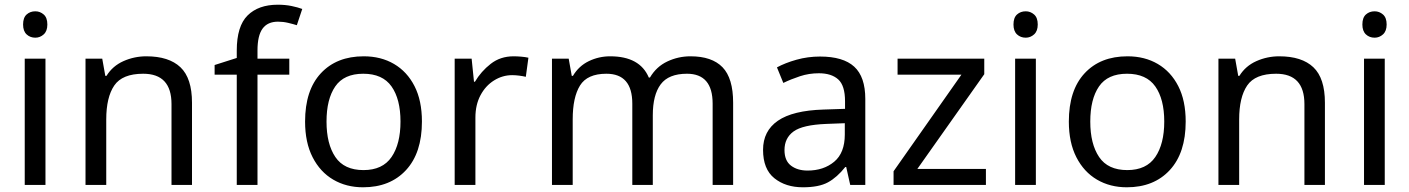

<svg xmlns="http://www.w3.org/2000/svg" viewBox="-20 -785 5983 815"><path d="M130 -737Q150 -737 165.5 -723.5Q181 -710 181 -681Q181 -653 165.5 -639Q150 -625 130 -625Q108 -625 93 -639Q78 -653 78 -681Q78 -710 93 -723.5Q108 -737 130 -737ZM173 -536V0H85V-536Z M601 -546Q697 -546 746 -499.5Q795 -453 795 -349V0H708V-343Q708 -472 588 -472Q499 -472 465 -422Q431 -372 431 -278V0H343V-536H414L427 -463H432Q458 -505 504 -525.5Q550 -546 601 -546Z M1208 -468H1073V0H985V-468H891V-509L985 -539V-570Q985 -674 1031 -719.5Q1077 -765 1159 -765Q1191 -765 1217.5 -759.5Q1244 -754 1263 -747L1240 -678Q1224 -683 1203 -688Q1182 -693 1160 -693Q1116 -693 1094.5 -663.5Q1073 -634 1073 -571V-536H1208Z M1771 -269Q1771 -136 1703.5 -63Q1636 10 1521 10Q1450 10 1394.5 -22.5Q1339 -55 1307 -117.5Q1275 -180 1275 -269Q1275 -402 1342 -474Q1409 -546 1524 -546Q1597 -546 1652.5 -513.5Q1708 -481 1739.5 -419.5Q1771 -358 1771 -269ZM1366 -269Q1366 -174 1403.5 -118.5Q1441 -63 1523 -63Q1604 -63 1642 -118.5Q1680 -174 1680 -269Q1680 -364 1642 -418Q1604 -472 1522 -472Q1440 -472 1403 -418Q1366 -364 1366 -269Z M2160 -546Q2175 -546 2192.5 -544.5Q2210 -543 2223 -540L2212 -459Q2199 -462 2183.5 -464Q2168 -466 2154 -466Q2113 -466 2077 -443.5Q2041 -421 2019.5 -380.5Q1998 -340 1998 -286V0H1910V-536H1982L1992 -438H1996Q2022 -482 2063 -514Q2104 -546 2160 -546Z M2911 -546Q3002 -546 3047 -499.5Q3092 -453 3092 -349V0H3005V-345Q3005 -472 2896 -472Q2818 -472 2784.5 -427Q2751 -382 2751 -296V0H2664V-345Q2664 -472 2554 -472Q2473 -472 2442 -422Q2411 -372 2411 -278V0H2323V-536H2394L2407 -463H2412Q2437 -505 2479.5 -525.5Q2522 -546 2570 -546Q2696 -546 2734 -456H2739Q2766 -502 2812.5 -524Q2859 -546 2911 -546Z M3461 -545Q3559 -545 3606 -502Q3653 -459 3653 -365V0H3589L3572 -76H3568Q3533 -32 3494.5 -11Q3456 10 3388 10Q3315 10 3267 -28.5Q3219 -67 3219 -149Q3219 -229 3282 -272.5Q3345 -316 3476 -320L3567 -323V-355Q3567 -422 3538 -448Q3509 -474 3456 -474Q3414 -474 3376 -461.5Q3338 -449 3305 -433L3278 -499Q3313 -518 3361 -531.5Q3409 -545 3461 -545ZM3487 -259Q3387 -255 3348.5 -227Q3310 -199 3310 -148Q3310 -103 3337.5 -82Q3365 -61 3408 -61Q3476 -61 3521 -98.5Q3566 -136 3566 -214V-262Z M4165 0H3773V-58L4061 -468H3790V-536H4158V-470L3874 -68H4165Z M4334 -737Q4354 -737 4369.5 -723.5Q4385 -710 4385 -681Q4385 -653 4369.5 -639Q4354 -625 4334 -625Q4312 -625 4297 -639Q4282 -653 4282 -681Q4282 -710 4297 -723.5Q4312 -737 4334 -737ZM4377 -536V0H4289V-536Z M5013 -269Q5013 -136 4945.5 -63Q4878 10 4763 10Q4692 10 4636.5 -22.5Q4581 -55 4549 -117.5Q4517 -180 4517 -269Q4517 -402 4584 -474Q4651 -546 4766 -546Q4839 -546 4894.5 -513.5Q4950 -481 4981.5 -419.5Q5013 -358 5013 -269ZM4608 -269Q4608 -174 4645.5 -118.5Q4683 -63 4765 -63Q4846 -63 4884 -118.5Q4922 -174 4922 -269Q4922 -364 4884 -418Q4846 -472 4764 -472Q4682 -472 4645 -418Q4608 -364 4608 -269Z M5410 -546Q5506 -546 5555 -499.5Q5604 -453 5604 -349V0H5517V-343Q5517 -472 5397 -472Q5308 -472 5274 -422Q5240 -372 5240 -278V0H5152V-536H5223L5236 -463H5241Q5267 -505 5313 -525.5Q5359 -546 5410 -546Z M5815 -737Q5835 -737 5850.5 -723.5Q5866 -710 5866 -681Q5866 -653 5850.5 -639Q5835 -625 5815 -625Q5793 -625 5778 -639Q5763 -653 5763 -681Q5763 -710 5778 -723.5Q5793 -737 5815 -737ZM5858 -536V0H5770V-536Z"/></svg>

Font: Noto Kufi Arabic
Style: Regular
Weight: 400
Designer: Monotype Design Team, David Williams, Khaled Hosny
Foundry: Google LLC
Version: Version 2.109; ttfautohint (v1.8.4.7-5d5b)